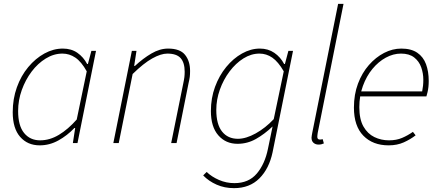

<svg xmlns="http://www.w3.org/2000/svg" viewBox="-20 -742 2280 996"><path d="M186 12Q123 12 84.5 -32Q46 -76 46 -160Q46 -229 67.5 -289Q89 -349 126.5 -394Q164 -439 210.5 -464.5Q257 -490 306 -490Q350 -490 381.5 -468Q413 -446 432 -410H436L454 -478H478L382 0H358L370 -78H366Q329 -39 283 -13.5Q237 12 186 12ZM188 -14Q238 -14 285.5 -42.5Q333 -71 378 -122L430 -372Q402 -422 371 -443Q340 -464 304 -464Q259 -464 217.5 -438.5Q176 -413 144 -370.5Q112 -328 93 -275Q74 -222 74 -166Q74 -90 105 -52Q136 -14 188 -14Z M568 0 664 -478H688L676 -400H680Q722 -439 765.5 -464.5Q809 -490 852 -490Q914 -490 940 -457.5Q966 -425 966 -374Q966 -356 964.5 -343.5Q963 -331 958 -310L896 0H868L930 -306Q935 -329 936.5 -342Q938 -355 938 -370Q938 -417 917 -440.5Q896 -464 848 -464Q815 -464 770 -439Q725 -414 668 -358L596 0Z M1194 234Q1145 234 1104 216Q1063 198 1034 168L1052 150Q1078 175 1116 191.5Q1154 208 1196 208Q1270 208 1312 158.5Q1354 109 1370 30L1394 -86Q1352 -46 1307.5 -21Q1263 4 1212 4Q1151 4 1112.5 -40Q1074 -84 1074 -166Q1074 -233 1095.5 -291.5Q1117 -350 1153.5 -394.5Q1190 -439 1235.5 -464.5Q1281 -490 1328 -490Q1371 -490 1403 -468Q1435 -446 1454 -410H1458L1476 -478H1500L1394 48Q1376 133 1325.5 183.5Q1275 234 1194 234ZM1214 -22Q1256 -22 1306.5 -50Q1357 -78 1400 -124L1452 -372Q1423 -422 1392.5 -443Q1362 -464 1326 -464Q1283 -464 1243 -439Q1203 -414 1171 -371.5Q1139 -329 1120.5 -277Q1102 -225 1102 -172Q1102 -97 1132 -59.5Q1162 -22 1214 -22Z M1632 8Q1617 8 1606.5 -1Q1596 -10 1596 -28Q1596 -33 1597.5 -40Q1599 -47 1600 -54L1734 -722H1762L1628 -52Q1627 -45 1626.5 -40Q1626 -35 1626 -32Q1626 -18 1640 -18Q1643 -18 1645.5 -18.5Q1648 -19 1654 -20L1660 2Q1653 5 1647 6.5Q1641 8 1632 8Z M1996 12Q1914 12 1865 -38Q1816 -88 1816 -184Q1816 -252 1837 -308Q1858 -364 1893.5 -404.5Q1929 -445 1972.5 -467.5Q2016 -490 2062 -490Q2113 -490 2144.5 -468.5Q2176 -447 2190 -409Q2204 -371 2204 -322Q2204 -306 2202.5 -291.5Q2201 -277 2198 -264.5Q2195 -252 2192 -242H1840L1846 -268H2170Q2173 -283 2174.5 -297.5Q2176 -312 2176 -328Q2176 -362 2165 -393Q2154 -424 2128.5 -444Q2103 -464 2060 -464Q2020 -464 1981.5 -443Q1943 -422 1912 -384.5Q1881 -347 1862.5 -296Q1844 -245 1844 -186Q1844 -123 1865.5 -85.5Q1887 -48 1922 -31Q1957 -14 1998 -14Q2036 -14 2065.5 -26.5Q2095 -39 2122 -58L2136 -40Q2109 -19 2074.5 -3.5Q2040 12 1996 12Z"/></svg>

Font: Source Sans 3 ExtraLight
Style: Italic
Weight: 250
Italic angle: -11°
Designer: Paul D. Hunt
Foundry: Adobe
Version: Version 3.046;hotconv 1.0.118;makeotfexe 2.5.65603